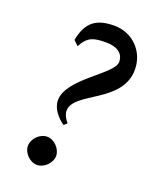

<svg xmlns="http://www.w3.org/2000/svg" viewBox="-131 -754 673 837"><g transform="rotate(20 206.0 -336.0)"><path d="M78 -58C78 -26 109 7 143 7C177 7 209 -26 209 -58C209 -90 178 -124 144 -124C110 -124 78 -91 78 -58ZM111 -561 133 -540C160 -592 189 -598 245 -598C285 -598 327 -584 327 -537C327 -480 133 -392 133 -290C133 -251 163 -217 193 -196L207 -209C195 -223 184 -241 184 -260C184 -348 403 -373 403 -529C403 -613 339 -679 254 -679C169 -679 127 -646 111 -561Z"/></g></svg>

Font: KpRoman
Style: SemiboldItalic
Weight: 600
Italic angle: -11°
Version: Version 0.66